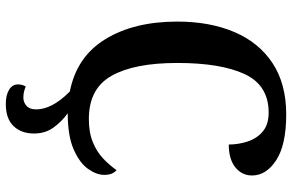

<svg xmlns="http://www.w3.org/2000/svg" viewBox="-188 -576 982 645"><g transform="rotate(90 302.5 -253.0)"><path d="M329 218Q299 218 281 207Q263 196 263 177Q263 163 270 151Q277 154 286 156.5Q295 159 308 159Q323 159 335 148.5Q347 138 347 116Q347 90 332.5 62Q318 34 287 3Q170 -20 111 -116.5Q52 -213 52 -358Q52 -467 87 -549.5Q122 -632 191.5 -678Q261 -724 364 -724Q466 -724 517.5 -690.5Q569 -657 569 -609Q569 -575 541.5 -553Q514 -531 465 -531Q465 -563 455 -594Q445 -625 421.5 -645Q398 -665 358 -665Q266 -665 228.5 -584.5Q191 -504 191 -358Q191 -214 234 -137.5Q277 -61 379 -61Q425 -61 457.5 -74.5Q490 -88 512.5 -109.5Q535 -131 551 -154Q567 -141 567 -113Q567 -87 547 -58.5Q527 -30 481.5 -10Q436 10 360 10Q389 31 408.5 58.5Q428 86 428 123Q428 166 403 192Q378 218 329 218Z"/></g></svg>

Font: Noto Serif SemiCondensed SemiBold
Style: Regular
Weight: 600
Width: 4
Designer: Monotype Design Team
Foundry: Monotype Imaging Inc.
Version: Version 2.013; ttfautohint (v1.8.4.7-5d5b)